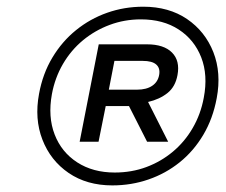

<svg xmlns="http://www.w3.org/2000/svg" viewBox="-20 -764 675 573"><path d="M315.2 -210.7Q239.2 -210.7 184.9 -247.8Q130.7 -284.9 106.6 -347.2Q82.5 -409.4 96.5 -483.9Q107.5 -544.2 136.4 -592.3Q165.3 -640.5 207.1 -674.2Q248.8 -708 300 -726Q351.1 -744 407.6 -744Q484 -744 538.2 -707.2Q592.3 -670.3 616.7 -608.4Q641 -546.4 626.8 -471.3Q615.5 -410 586.7 -361.6Q558 -313.2 516.3 -279.7Q474.7 -246.2 423.4 -228.5Q372.2 -210.7 315.2 -210.7ZM322.3 -249.1Q373 -249.1 416.9 -265.5Q460.8 -281.9 496.1 -311.5Q531.4 -341 555.2 -382.2Q579.1 -423.3 588.1 -472.2Q601.1 -539.8 580.6 -592.6Q560 -645.5 513.5 -675.8Q467 -706.2 400.4 -706.2Q351.4 -706.2 307.3 -689.7Q263.3 -673.3 227.6 -643.8Q192 -614.3 167.9 -573.1Q143.9 -531.9 134.9 -483.1Q122.6 -415.5 143.1 -362.6Q163.5 -309.8 210.5 -279.4Q257.5 -249.1 322.3 -249.1ZM217.7 -341 274.7 -631.7H418.7Q469 -631.7 493.3 -607.2Q517.7 -582.7 509.7 -540Q503.4 -505.2 479.9 -486.4Q456.3 -467.6 421.9 -459.7L481.9 -341H419L364.9 -447.5H295.5L274.1 -341ZM304.8 -496.4H389Q417 -496.4 434.1 -507.9Q451.2 -519.3 455 -540.5Q458.6 -560.4 446.4 -571.3Q434.3 -582.3 405.6 -582.3H321.5Z"/></svg>

Font: REM Medium
Style: Italic
Weight: 500
Italic angle: -11°
Designer: Octavio Pardo
Foundry: Ashler Design
Version: Version 1.005;gftools[0.9.28]